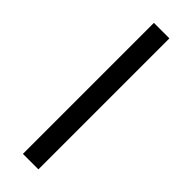

<svg xmlns="http://www.w3.org/2000/svg" viewBox="-248 -741 754 754"><g transform="rotate(45 129.5 -364.0)"><path d="M172.9 -727.5V0H86.9V-727.5Z"/></g></svg>

Font: V-Inter
Style: Regular-375
Weight: 375
Designer: Rasmus Andersson
Foundry: rsms
Version: Version 4.000;git-4146feb